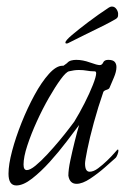

<svg xmlns="http://www.w3.org/2000/svg" viewBox="-20 -564 382 587"><path d="M30 3Q6 3 6 -33Q6 -61 17 -102.5Q28 -144 46 -189Q64 -234 85.5 -273.5Q107 -313 129.5 -338Q152 -363 171 -363H174L185 -371Q190 -377 197.5 -379Q205 -381 213 -381Q233 -381 255 -373Q277 -365 285 -365Q292 -365 295.5 -373Q299 -381 311 -381Q325 -381 330.5 -375Q336 -369 336 -359Q336 -345 328 -326.5Q320 -308 315 -296Q314 -292 306 -289.5Q298 -287 296 -283Q280 -237 267 -189.5Q254 -142 247 -107Q240 -72 240 -64Q240 -39 254 -39Q266 -39 280 -49.5Q294 -60 307.5 -73Q321 -86 330 -96.5Q339 -107 340 -107Q342 -107 342 -103Q342 -99 339 -91Q336 -83 332 -80Q322 -71 301 -52.5Q280 -34 256 -18Q232 -2 214 -2Q193 -2 189 -27Q189 -45 195 -73.5Q201 -102 208.5 -132Q216 -162 222 -182Q207 -162 183.5 -131Q160 -100 132.5 -69.5Q105 -39 78 -18Q51 3 30 3ZM62 -44Q72 -44 88.5 -57.5Q105 -71 124.5 -92Q144 -113 161.5 -134Q179 -155 191.5 -171.5Q204 -188 207 -192Q223 -218 238.5 -248.5Q254 -279 264 -304.5Q274 -330 274 -340Q274 -346 269 -346H266Q256 -346 245.5 -348Q235 -350 221 -350Q207 -350 191 -346Q182 -344 165.5 -321.5Q149 -299 129.5 -265Q110 -231 92.5 -192.5Q75 -154 63.5 -119Q52 -84 52 -61Q52 -44 62 -44ZM183 -431Q180 -431 180 -434Q180 -440 200 -457Q220 -474 250.5 -497Q281 -520 313 -541Q318 -544 322 -544Q331 -544 336.5 -535.5Q342 -527 341 -519V-517Q341 -510 334 -506Q321 -498 294 -484.5Q267 -471 238 -457Q209 -443 188 -432Q186 -431 183 -431Z"/></svg>

Font: Bilbo
Style: Regular
Weight: 400
Designer: Robert E. Leuschke
Foundry: Robert E. Leuschke
Version: Version 1.100